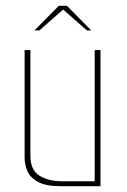

<svg xmlns="http://www.w3.org/2000/svg" viewBox="-20 -643 437 663"><path d="M191 0Q137 0 110 -15.5Q83 -31 74 -53.5Q65 -76 65 -98V-470H85V-105Q85 -56 116 -36.5Q147 -17 196 -17H307V-470H327V0ZM99 -538 183 -623H211L295 -538H280L198 -610L116 -538Z"/></svg>

Font: Smooch Sans Thin
Style: Regular
Weight: 100
Designer: Robert E. Leuschke
Foundry: Robert E. Leuschke
Version: Version 1.010